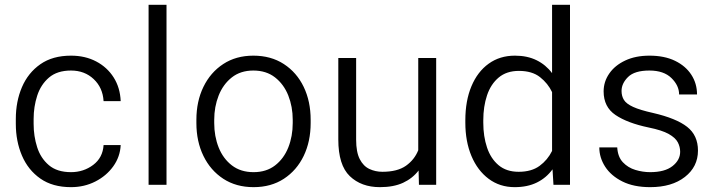

<svg xmlns="http://www.w3.org/2000/svg" viewBox="-20 -770 2981 800"><path d="M275.9 -52.7Q328.1 -52.7 368.2 -82.8Q408.2 -112.8 411.6 -165.5H482.9Q480.5 -116.7 451.9 -76.9Q423.3 -37.1 377.2 -13.7Q331.1 9.8 275.9 9.8Q199.2 9.8 148.2 -25.9Q97.2 -61.5 71.5 -121.6Q45.9 -181.6 45.9 -253.9V-274.4Q45.9 -347.2 71.5 -407Q97.2 -466.8 148.2 -502.4Q199.2 -538.1 275.9 -538.1Q335 -538.1 380.9 -513.9Q426.8 -489.7 453.6 -447.3Q480.5 -404.8 482.9 -348.6H411.6Q408.2 -404.8 370.4 -440.4Q332.5 -476.1 275.9 -476.1Q218.3 -476.1 184.1 -446.8Q149.9 -417.5 135 -371.3Q120.1 -325.2 120.1 -274.4V-253.9Q120.1 -202.6 134.8 -156.7Q149.4 -110.8 183.6 -81.8Q217.8 -52.7 275.9 -52.7Z M673.8 -750V0H599.1V-750Z M798.3 -257.3V-271Q798.3 -347.7 827.6 -408Q856.9 -468.3 910.2 -503.2Q963.4 -538.1 1035.6 -538.1Q1108.9 -538.1 1162.6 -503.2Q1216.3 -468.3 1245.4 -408Q1274.4 -347.7 1274.4 -271V-257.3Q1274.4 -180.7 1245.4 -120.4Q1216.3 -60.1 1162.8 -25.1Q1109.4 9.8 1036.6 9.8Q963.9 9.8 910.4 -25.1Q856.9 -60.1 827.6 -120.4Q798.3 -180.7 798.3 -257.3ZM872.6 -271V-257.3Q872.6 -202.1 891.1 -155.5Q909.7 -108.9 946.3 -80.8Q982.9 -52.7 1036.6 -52.7Q1089.8 -52.7 1126.2 -80.8Q1162.6 -108.9 1181.2 -155.5Q1199.7 -202.1 1199.7 -257.3V-271Q1199.7 -325.2 1181.2 -372.1Q1162.6 -418.9 1126 -447.5Q1089.4 -476.1 1035.6 -476.1Q982.4 -476.1 946 -447.5Q909.7 -418.9 891.1 -372.1Q872.6 -325.2 872.6 -271Z M1725.6 0 1724.1 -59.6Q1699.2 -26.9 1659.7 -8.5Q1620.1 9.8 1563 9.8Q1485.4 9.8 1437.5 -36.1Q1389.6 -82 1389.6 -189V-528.3H1463.9V-188Q1463.9 -136.2 1479 -106.9Q1494.1 -77.6 1519.3 -65.9Q1544.4 -54.2 1573.2 -54.2Q1635.7 -54.2 1671.4 -79.3Q1707 -104.5 1722.7 -144V-528.3H1797.4V0Z M1918.9 -258.8V-269Q1918.9 -350.1 1944.3 -410.6Q1969.7 -471.2 2016.1 -504.6Q2062.5 -538.1 2125.5 -538.1Q2177.2 -538.1 2215.8 -519Q2254.4 -500 2280.3 -465.3V-750H2355V0H2286.1L2282.2 -64.5Q2256.3 -28.8 2217 -9.5Q2177.7 9.8 2124.5 9.8Q2062.5 9.8 2016.1 -24.9Q1969.7 -59.6 1944.3 -120.1Q1918.9 -180.7 1918.9 -258.8ZM1993.7 -269V-258.8Q1993.7 -201.7 2009.3 -155.3Q2024.9 -108.9 2057.6 -81.5Q2090.3 -54.2 2141.1 -54.2Q2194.8 -54.2 2228.3 -78.9Q2261.7 -103.5 2280.3 -141.1V-386.2Q2263.2 -422.4 2230.2 -448.5Q2197.3 -474.6 2142.1 -474.6Q2090.8 -474.6 2057.9 -447Q2024.9 -419.4 2009.3 -372.8Q1993.7 -326.2 1993.7 -269Z M2814 -137.7Q2814 -158.2 2804.2 -177Q2794.4 -195.8 2766.4 -211.7Q2738.3 -227.5 2682.6 -238.8Q2594.2 -257.3 2544.7 -290.8Q2495.1 -324.2 2495.1 -389.2Q2495.1 -429.7 2518.6 -463.6Q2542 -497.6 2585 -517.8Q2627.9 -538.1 2686 -538.1Q2748.5 -538.1 2792.7 -516.6Q2836.9 -495.1 2860.6 -458.5Q2884.3 -421.9 2884.3 -376.5H2809.6Q2809.6 -413.6 2777.6 -444.8Q2745.6 -476.1 2686 -476.1Q2624 -476.1 2596.9 -449.2Q2569.8 -422.4 2569.8 -391.1Q2569.8 -369.6 2579.8 -353.5Q2589.8 -337.4 2618.2 -324.5Q2646.5 -311.5 2701.2 -299.3Q2797.9 -276.9 2843 -241.5Q2888.2 -206.1 2888.2 -142.6Q2888.2 -75.2 2833.7 -32.7Q2779.3 9.8 2689 9.8Q2620.6 9.8 2573.2 -13.9Q2525.9 -37.6 2501.5 -75.4Q2477.1 -113.3 2477.1 -155.8H2551.8Q2554.2 -116.2 2575.4 -93.8Q2596.7 -71.3 2627.4 -62Q2658.2 -52.7 2689 -52.7Q2750 -52.7 2782 -77.9Q2814 -103 2814 -137.7Z"/></svg>

Font: Vazirmatn RD FD Light
Style: Regular
Weight: 300
Designer: Saber Rastikerdar
Foundry: Saber Rastikerdar
Version: Version 33.003